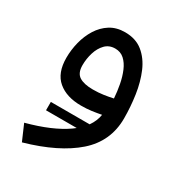

<svg xmlns="http://www.w3.org/2000/svg" viewBox="-162 -487 803 873"><g transform="rotate(30 239.5 -51.0)"><path d="M367.7 57.9H105.7V101.8H367.7ZM336.9 -7.8Q325.7 61.3 251.5 113.5Q177.2 165.8 47.9 200.4L83.7 283Q251.7 235.1 341.7 156Q431.6 76.9 431.6 -43.2Q431.6 -104 422.7 -164.7Q413.8 -225.3 392.5 -275.3Q371.1 -325.2 334 -355.3Q296.9 -385.5 240.2 -385.5Q195.6 -385.5 162.8 -364.9Q130.1 -344.2 108.6 -309.9Q87.2 -275.6 76.8 -234.3Q66.4 -192.9 66.4 -151.6Q66.4 -72 111.2 -34.1Q156 3.9 232.7 3.9Q262.2 3.9 288.1 0.4Q314 -3.2 336.9 -7.8ZM346.4 -99.1Q325.4 -94.2 298.8 -90.3Q272.2 -86.4 242.4 -86.4Q196 -86.4 171.4 -101.9Q146.7 -117.4 146.7 -158.7Q146.7 -192.6 156.6 -224.9Q166.5 -257.1 186.8 -278Q207 -298.8 238.8 -298.8Q266.8 -298.8 286.3 -281.2Q305.7 -263.7 318.1 -234.4Q330.6 -205.1 337.3 -169.8Q344 -134.5 346.4 -99.1Z"/></g></svg>

Font: Estedad-FD-VF Thin
Style: Regular
Weight: 100
Designer: Amin Abedi
Version: Version 5.0